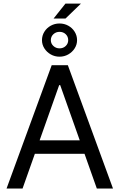

<svg xmlns="http://www.w3.org/2000/svg" viewBox="-20 -1081 686 1101"><path d="M17.6 0H109.4L319.3 -592.8H325.2L535.2 0H627.9L369.1 -707H276.4ZM503.9 -276.4H141.6V-199.2H503.9ZM355.5 -1060.5 287.1 -974.6H355.5L444.3 -1060.5ZM271 -769C286.3 -760.3 303.1 -755.9 321.3 -755.9C339.5 -755.9 356.3 -760.3 371.6 -769C386.9 -777.8 399.1 -789.4 408.2 -803.7C417.3 -818 421.9 -833.7 421.9 -850.6C421.9 -868.2 417.3 -884.3 408.2 -898.9C399.1 -913.6 386.9 -925.1 371.6 -933.6C356.3 -942.1 339.5 -946.3 321.3 -946.3C303.1 -946.3 286.3 -942.1 271 -933.6C255.7 -925.1 243.5 -913.6 234.4 -898.9C225.3 -884.3 220.7 -868.2 220.7 -850.6C220.7 -833.7 225.3 -818 234.4 -803.7C243.5 -789.4 255.7 -777.8 271 -769ZM356.9 -817.4C347.5 -808.3 335.6 -803.7 321.3 -803.7C307.6 -803.7 295.9 -808.3 286.1 -817.4C276.4 -826.5 271.5 -837.6 271.5 -850.6C271.5 -864.3 276.4 -875.7 286.1 -884.8C295.9 -893.9 307.6 -898.4 321.3 -898.4C335.6 -898.4 347.5 -893.9 356.9 -884.8C366.4 -875.7 371.1 -864.3 371.1 -850.6C371.1 -837.6 366.4 -826.5 356.9 -817.4Z"/></svg>

Font: Pretendard Variable
Style: Regular
Weight: 400
Designer: Base glyphs from Inter by Rasmus Andersson; Hangeul glyphs from Noto Sans CJK(Source Han Sans) by Jang Soo-young and Kan
Foundry: Kil Hyung-jin
Version: Version 1.309;Glyphs 3.2 (3225)